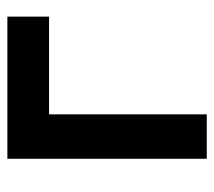

<svg xmlns="http://www.w3.org/2000/svg" viewBox="-50 -530 580 520"><g transform="rotate(-90 240.0 -270.0)"><path d="M70 0V-540H455V-427.2H190.3V0Z"/></g></svg>

Font: Manrope ExtraLight
Style: Regular
Weight: 200
Designer: Mikhail Sharanda
Foundry: Mikhail Sharanda
Version: Version 4.505